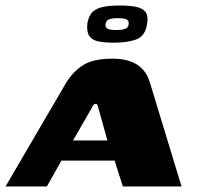

<svg xmlns="http://www.w3.org/2000/svg" viewBox="-51 -677 714 697"><path d="M-31 0 190 -378Q215 -418 251.5 -441Q288 -464 357 -464Q413 -464 446.5 -442.5Q480 -421 493 -378L608 0H395L365 -94H172L119 0ZM214 -167H339L306 -285Q305 -290 303 -295Q301 -300 296 -300Q291 -300 287.5 -295Q284 -290 282 -285ZM363 -522Q330 -522 307 -526.5Q284 -531 273.5 -546Q263 -561 266 -591Q271 -621 286 -634.5Q301 -648 326 -652.5Q351 -657 383 -657Q417 -657 441 -652.5Q465 -648 476.5 -634.5Q488 -621 483 -591Q477 -547 445 -534.5Q413 -522 363 -522ZM371 -568Q392 -568 403.5 -572.5Q415 -577 416 -589Q418 -602 408.5 -606.5Q399 -611 377 -611Q355 -611 344.5 -606.5Q334 -602 332 -589Q331 -577 340 -572.5Q349 -568 371 -568Z"/></svg>

Font: Genos ExtraBold
Style: Italic
Weight: 800
Italic angle: -8°
Version: Version 1.010